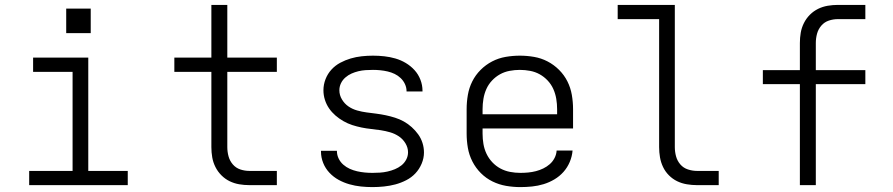

<svg xmlns="http://www.w3.org/2000/svg" viewBox="-20 -755 3640 783"><path d="M99 0V-58H276V-462H115V-520H340V-58H501V0ZM350 -620H250V-720H350Z M997 0Q976 0 955.5 -3.5Q935 -7 916.5 -16Q898 -25 883 -40Q868 -55 858.5 -74Q849 -93 845.5 -113.5Q842 -134 842 -155V-462H691V-520H842V-735H907V-520H1109V-462H907V-155Q907 -136 912 -117.5Q917 -99 929.5 -84.5Q942 -70 960 -64Q978 -58 997 -58H1109V0Z M1499 8Q1475 8 1451.5 5.5Q1428 3 1405 -3.5Q1382 -10 1361 -21.5Q1340 -33 1323.5 -50.5Q1307 -68 1298 -90.5Q1289 -113 1289 -137Q1289 -138 1289 -138.5Q1289 -139 1289 -140H1354Q1354 -140 1354 -139.5Q1354 -139 1354 -139Q1354 -123 1361 -108.5Q1368 -94 1380 -83.5Q1392 -73 1406.5 -66.5Q1421 -60 1436.5 -56.5Q1452 -53 1467.5 -51.5Q1483 -50 1499 -50Q1514 -50 1529.5 -51Q1545 -52 1560.5 -55.5Q1576 -59 1590.5 -65Q1605 -71 1617 -80.5Q1629 -90 1636.5 -104Q1644 -118 1644 -134Q1644 -153 1633.5 -170.5Q1623 -188 1606.5 -199Q1590 -210 1571 -215.5Q1552 -221 1532.5 -224Q1513 -227 1493.5 -229Q1474 -231 1454.5 -235Q1435 -239 1416.5 -245Q1398 -251 1380.5 -261Q1363 -271 1348 -284Q1333 -297 1322 -313Q1311 -329 1305 -348Q1299 -367 1299 -387Q1299 -410 1307.5 -432Q1316 -454 1331.5 -471Q1347 -488 1367.5 -499Q1388 -510 1410 -516.5Q1432 -523 1455 -525.5Q1478 -528 1501 -528Q1524 -528 1547 -525.5Q1570 -523 1592.5 -516.5Q1615 -510 1635 -498Q1655 -486 1670.5 -469Q1686 -452 1694.5 -430Q1703 -408 1703 -385Q1703 -384 1703 -383Q1703 -382 1703 -382H1638Q1638 -382 1638 -382.5Q1638 -383 1638 -383Q1638 -398 1631.5 -412Q1625 -426 1614 -436.5Q1603 -447 1589.5 -453.5Q1576 -460 1561 -463.5Q1546 -467 1531 -468.5Q1516 -470 1501 -470Q1486 -470 1471 -469Q1456 -468 1441.5 -464.5Q1427 -461 1413.5 -455Q1400 -449 1388.5 -439Q1377 -429 1370.5 -415.5Q1364 -402 1364 -387Q1364 -367 1374.5 -349.5Q1385 -332 1401 -321Q1417 -310 1436.5 -304.5Q1456 -299 1475.5 -296.5Q1495 -294 1514.5 -291.5Q1534 -289 1553 -285Q1572 -281 1591 -275Q1610 -269 1627 -259.5Q1644 -250 1659 -236.5Q1674 -223 1685.5 -207Q1697 -191 1703 -172Q1709 -153 1709 -133Q1709 -110 1699.5 -87.5Q1690 -65 1674 -48Q1658 -31 1636.5 -20Q1615 -9 1592.5 -3Q1570 3 1546 5.5Q1522 8 1499 8Z M2102 8Q2073 8 2044 3Q2015 -2 1988.5 -15Q1962 -28 1941 -49Q1920 -70 1906.5 -96.5Q1893 -123 1888 -152Q1883 -181 1883 -210V-310Q1883 -339 1888 -368Q1893 -397 1906 -423Q1919 -449 1940 -470Q1961 -491 1987 -504.5Q2013 -518 2042 -523Q2071 -528 2100 -528Q2129 -528 2158 -523Q2187 -518 2213 -504.5Q2239 -491 2260 -470Q2281 -449 2294 -423Q2307 -397 2312 -368Q2317 -339 2317 -310V-231H1948V-210Q1948 -189 1951.5 -168Q1955 -147 1964 -128Q1973 -109 1987.5 -93.5Q2002 -78 2020.5 -68Q2039 -58 2060 -54Q2081 -50 2102 -50Q2118 -50 2134 -51.5Q2150 -53 2165.5 -57Q2181 -61 2195.5 -68Q2210 -75 2222 -85.5Q2234 -96 2241.5 -110.5Q2249 -125 2250 -141H2315Q2313 -117 2303.5 -94.5Q2294 -72 2278 -54Q2262 -36 2241 -23.5Q2220 -11 2197 -4Q2174 3 2150 5.5Q2126 8 2102 8ZM2252 -289V-310Q2252 -331 2248.5 -352Q2245 -373 2236.5 -392Q2228 -411 2213.5 -426.5Q2199 -442 2181 -452Q2163 -462 2142 -466Q2121 -470 2100 -470Q2079 -470 2058 -466Q2037 -462 2019 -452Q2001 -442 1986.5 -426.5Q1972 -411 1963.5 -392Q1955 -373 1951.5 -352Q1948 -331 1948 -310V-289Z M2822 0Q2802 0 2781 -3.5Q2760 -7 2741.5 -16Q2723 -25 2708 -40Q2693 -55 2684 -74Q2675 -93 2671.5 -113.5Q2668 -134 2668 -155V-677H2499V-735H2732V-155Q2732 -136 2737 -117.5Q2742 -99 2754.5 -84.5Q2767 -70 2785.5 -64Q2804 -58 2822 -58H2911V0Z M3242 0V-412H3091V-469H3242V-580Q3242 -601 3245.5 -621.5Q3249 -642 3258.5 -661Q3268 -680 3283 -695Q3298 -710 3316.5 -719Q3335 -728 3355.5 -731.5Q3376 -735 3397 -735H3509V-677H3397Q3378 -677 3360 -671Q3342 -665 3329.5 -650.5Q3317 -636 3312 -617.5Q3307 -599 3307 -580V-469H3509V-412H3307V0Z"/></svg>

Font: Iosevka SS04 Light Extended
Style: Regular
Weight: 300
Width: 7
Monospace: yes
Designer: Belleve Invis
Foundry: Belleve Invis
Version: Version 19.0.0; ttfautohint (v1.8.4)